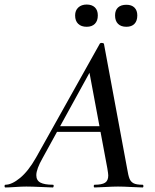

<svg xmlns="http://www.w3.org/2000/svg" viewBox="-58 -826 681 846"><path d="M-34 -12Q-6 -12 30.5 -42Q67 -72 101 -132L382 -634Q384 -637 390 -637Q393 -637 396 -636Q399 -635 400 -633L502 -84Q507 -53 512.5 -39Q518 -25 530.5 -18.5Q543 -12 570 -12Q574 -12 574 -6Q574 0 570 0Q555 0 521 -2Q485 -4 462 -4Q440 -4 406 -2Q374 0 359 0Q355 0 355 -6Q355 -12 359 -12Q391 -12 405 -21Q419 -30 419 -53Q419 -60 415 -84L333 -523L379 -583L130 -130Q102 -81 102 -54Q102 -31 120 -21.5Q138 -12 175 -12Q179 -12 178.5 -6Q178 0 174 0Q161 0 125 -2Q81 -4 58 -4Q37 -4 9 -2Q-19 0 -34 0Q-38 0 -38 -6Q-38 -12 -34 -12ZM194 -270H411L413 -245H179ZM273 -758Q273 -780 287 -793Q301 -806 324 -806Q347 -806 360 -793.5Q373 -781 373 -758Q373 -734 360 -721Q347 -708 324 -708Q300 -708 286.5 -721Q273 -734 273 -758ZM449 -758Q449 -781 462 -793Q475 -805 499 -805Q522 -805 534.5 -792.5Q547 -780 547 -758Q547 -734 534.5 -721Q522 -708 499 -708Q475 -708 462 -721Q449 -734 449 -758Z"/></svg>

Font: Cormorant Infant SemiBold
Style: Italic
Weight: 600
Italic angle: -10°
Designer: Christian Thalmann (Catharsis Fonts)
Foundry: Catharsis Fonts
Version: Version 4.000